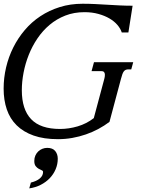

<svg xmlns="http://www.w3.org/2000/svg" viewBox="-31 -747 824 1046"><path d="M480 -103.5 537.1 -316.9Q538.6 -322.8 539.6 -328.4Q540.5 -334 540.5 -339.4Q540.5 -348.1 536.4 -353.8Q532.2 -359.4 521 -359.4H467.8L481 -408.2H694.8L684.1 -369.1H669.4Q660.6 -369.1 654.5 -366.7Q648.4 -364.3 643.8 -358.4Q639.2 -352.5 635.5 -342.3Q631.8 -332 627.9 -316.9L565.4 -83Q537.6 -62 505.4 -44.7Q473.1 -27.3 437.3 -14.9Q401.4 -2.4 363 4.4Q324.7 11.2 285.2 11.2Q208 11.2 152.1 -8.5Q96.2 -28.3 59.8 -64.2Q23.4 -100.1 6.1 -150.9Q-11.2 -201.7 -11.2 -264.2Q-11.2 -322.8 2.2 -379.9Q15.6 -437 41.3 -488.3Q66.9 -539.6 104 -583.3Q141.1 -627 189 -658.7Q236.8 -690.4 294.7 -708.5Q352.5 -726.6 419.4 -726.6Q454.1 -726.6 487.3 -724.9Q520.5 -723.1 554 -721.2Q587.4 -719.2 621.3 -717.5Q655.3 -715.8 691.4 -715.8L668.5 -570.3H632.3Q625.5 -591.3 608.6 -611.1Q591.8 -630.9 565.7 -646.2Q539.6 -661.6 505.1 -671.1Q470.7 -680.7 429.2 -680.7Q372.1 -680.7 324.7 -662.1Q277.3 -643.6 239.5 -611.8Q201.7 -580.1 173.1 -537.8Q144.5 -495.6 125.7 -448.2Q106.9 -400.9 97.4 -351.3Q87.9 -301.8 87.9 -255.4Q87.9 -150.9 138.7 -97.7Q189.5 -44.4 295.9 -44.4Q343.8 -44.4 392.1 -58.6Q440.4 -72.8 480 -103.5ZM128.4 279.3 137.2 247.6Q168 240.2 185.8 225.3Q203.6 210.4 203.6 189.9Q203.6 183.6 196 180.4Q188.5 177.2 179.7 172.4Q170.9 167.5 163.3 158Q155.8 148.4 155.8 129.9Q155.8 113.8 161.6 100.6Q167.5 87.4 177.2 78.1Q187 68.8 199.7 63.7Q212.4 58.6 226.1 58.6Q255.9 58.6 269.8 75.7Q283.7 92.8 283.7 117.7Q283.7 147.5 272.2 174.8Q260.7 202.1 240.2 223.6Q219.7 245.1 191.2 259.8Q162.6 274.4 128.4 279.3Z"/></svg>

Font: Arian AMU Serif
Style: Italic
Weight: 400
Italic angle: -15°
Designer: Ruben Hakobyan (Tarumian)
Foundry: Ruben Hakobyan (Tarumian)
Version: Version 1.002